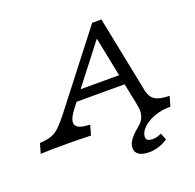

<svg xmlns="http://www.w3.org/2000/svg" viewBox="-190 -709 1054 1039"><g transform="rotate(-20 336.5 -189.0)"><path d="M197.6 -168.5Q158.9 -119.4 164.1 -92.3Q169.4 -65.3 218.5 -59.7L247.6 -56.5L231.5 0Q195.2 -1.6 155.6 -2Q116.1 -2.4 75.8 -2.4Q41.1 -2.4 6.5 -2Q-28.2 -1.6 -58.1 0L-41.9 -56.5L-17.7 -58.9Q11.3 -62.1 32.7 -71Q54 -79.8 75.8 -101.2Q97.6 -122.6 127.4 -160.5L446 -571H499.2L587.1 -133.9Q592.7 -105.6 605.6 -88.7Q618.5 -71.8 642.7 -64.5Q666.9 -57.3 704.8 -56.5L688.7 0Q634.7 0 592.3 16.5Q550 33.1 526.2 57.7Q502.4 82.3 502.4 107.3Q502.4 132.3 538.7 132.3Q552.4 132.3 564.9 129Q577.4 125.8 590.3 119.4L605.6 158.9Q554 192.7 497.6 192.7Q458.9 192.7 439.1 179Q419.4 165.3 419.4 142.7Q419.4 123.4 428.2 106.9Q437.1 90.3 452.8 74.2Q468.5 58.1 488.7 41.9Q507.3 26.6 516.1 10.1Q525 -6.5 526.6 -27Q528.2 -47.6 522.6 -73.4L436.3 -502.4L460.5 -508.1ZM200 -198.4 242.7 -254.8H509.7L516.9 -198.4Z"/></g></svg>

Font: Playfair 5pt SemiExpanded Light
Style: Italic
Weight: 300
Width: 6
Italic angle: -15.6°
Designer: Claus Eggers Sørensen
Foundry: Claus Eggers Sørensen
Version: Version 2.203